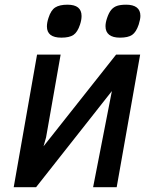

<svg xmlns="http://www.w3.org/2000/svg" viewBox="-20 -778 640 798"><path d="M134 -551H232L171.5 -207L161 -170L462.5 -551H562.5L465 0H367L445 -399.5L130 0H37ZM175 -668Q175 -684 181.5 -703.5Q191.5 -735.5 209.5 -747Q227.5 -758.5 260.5 -758.5Q319 -758.5 319 -711.5Q319 -695 312.5 -675.5Q302 -644 285.2 -632.8Q268.5 -621.5 235 -621.5Q175 -621.5 175 -668ZM418.5 -669Q418.5 -684 425 -703Q432.5 -725.5 442.5 -737.2Q452.5 -749 467 -753.8Q481.5 -758.5 504.5 -758.5Q533 -758.5 548.2 -747Q563.5 -735.5 563.5 -712Q563.5 -698 556.5 -676Q546 -644.5 529.2 -633Q512.5 -621.5 478.5 -621.5Q449 -621.5 433.8 -633.5Q418.5 -645.5 418.5 -669Z"/></svg>

Font: JuliaMono Medium
Style: Italic
Weight: 500
Italic angle: -9°
Monospace: yes
Designer: cormullion
Foundry: corm
Version: Version 0.054; ttfautohint (v1.8.4)